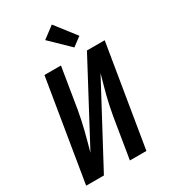

<svg xmlns="http://www.w3.org/2000/svg" viewBox="-234 -1098 1068 1209"><g transform="rotate(-30 300.0 -493.5)"><path d="M25 0 146 -735H266L218 -441Q212 -406 204.5 -371.5Q197 -337 188.5 -302.5Q180 -268 170.5 -234Q161 -200 152 -166L455 -735H584L463 0H343L391 -294Q397 -329 404.5 -363.5Q412 -398 420.5 -432.5Q429 -467 439 -501Q449 -535 458 -569L154 0ZM396 -791 260 -923 345 -987 460 -839Z"/></g></svg>

Font: Zed Sans Extended
Style: Bold Italic
Weight: 700
Width: 7
Italic angle: -9°
Designer: Belleve Invis
Foundry: Belleve Invis
Version: Version 1.0.0; ttfautohint (v1.8.4)